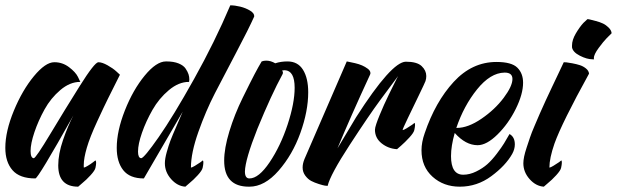

<svg xmlns="http://www.w3.org/2000/svg" viewBox="-74 -671 2320 722"><path d="M131 -437Q161 -437 185.5 -418.5Q210 -400 219 -382L228 -363Q228 -363 227 -363Q189 -363 153 -332.5Q117 -302 93.5 -259.5Q70 -217 55.5 -174Q41 -131 41 -103Q41 -77 53 -76Q61 -77 115 -167Q169 -257 225.5 -347Q282 -437 296 -437Q310 -437 330.5 -425.5Q351 -414 364 -402L377 -390Q345 -326 332 -300Q319 -274 291.5 -214.5Q264 -155 252.5 -115.5Q241 -76 241 -51Q241 -46 241 -42Q241 -41 242 -41Q245 -41 256 -47.5Q267 -54 276 -61L285 -68Q290 -63 285 -40Q283 -30 266.5 -12Q250 6 235 18L220 31Q145 31 145 -49Q145 -92 163 -144.5Q181 -197 202 -237Q69 0 59 0Q0 0 -27 -31Q-54 -62 -54 -115Q-54 -177 -22 -254.5Q10 -332 53.5 -384.5Q97 -437 130 -437Q131 -437 131 -437Z M792 -651Q809 -651 829.5 -646Q850 -641 866.5 -631Q883 -621 882 -609Q861 -562 814.5 -474Q768 -386 734 -320Q700 -254 672 -175Q644 -96 644 -41Q644 -41 645 -41Q648 -41 659 -47.5Q670 -54 680 -61L689 -68Q693 -63 688 -40Q686 -30 669.5 -12Q653 6 638 18L623 31Q593 29 569.5 2.5Q546 -24 546 -57Q546 -74 553 -99Q560 -124 567 -142.5Q574 -161 590 -197.5Q606 -234 613 -251L467 0Q414 0 389.5 -31Q365 -62 365 -115Q365 -178 395.5 -255.5Q426 -333 470 -386.5Q514 -440 550 -440Q551 -440 552 -440Q579 -440 597.5 -432.5Q616 -425 624 -413Q632 -401 635 -391.5Q638 -382 638 -372L637 -363Q637 -363 636 -363Q598 -363 561 -332Q524 -301 499.5 -258Q475 -215 460 -172Q445 -129 445 -101Q445 -77 457 -76Q468 -77 522.5 -155Q577 -233 655.5 -373.5Q734 -514 792 -651Z M910 -440Q918 -443 927 -443Q944 -443 961 -433Q982 -440 1007 -440Q1046 -440 1065.5 -408.5Q1085 -377 1085 -324Q1085 -253 1055.5 -171Q1026 -89 973.5 -29Q921 31 864 31Q863 31 863 31Q863 31 862 31Q769 31 769 -67Q769 -113 788.5 -177Q808 -241 838.5 -303Q869 -365 883.5 -392.5Q898 -420 910 -440ZM987 -406Q990 -401 990 -397Q990 -395 989 -393Q946 -314 894 -187Q848 -71 847 -26Q847 0 864 0Q899 0 940 -61Q981 -122 1007.5 -202.5Q1034 -283 1034 -341Q1034 -405 997 -407Q992 -407 987 -406Z M1230 -440Q1234 -439 1240 -438Q1246 -437 1261 -433.5Q1276 -430 1287.5 -425Q1299 -420 1309 -412.5Q1319 -405 1319 -396Q1319 -393 1317 -389Q1243 -229 1195 -113Q1195 -113 1265 -230Q1398 -438 1452 -439Q1494 -439 1511.5 -422.5Q1529 -406 1529 -385Q1529 -375 1526 -366Q1523 -358 1501.5 -313.5Q1480 -269 1460 -227.5Q1440 -186 1440 -182Q1440 -182 1441 -182Q1444 -182 1455 -188.5Q1466 -195 1476 -202L1485 -209Q1489 -205 1484 -182Q1482 -172 1465.5 -154Q1449 -136 1434 -123L1419 -110Q1386 -112 1361 -132Q1336 -152 1336 -183Q1336 -190 1341 -205Q1346 -220 1353.5 -238Q1361 -256 1370 -276.5Q1379 -297 1388.5 -316Q1398 -335 1405.5 -350.5Q1413 -366 1418 -375.5Q1423 -385 1423 -385Q1396 -349 1355 -293.5Q1314 -238 1241 -126Q1168 -14 1158 28Q1154 28 1147.5 27Q1141 26 1125 21Q1109 16 1096.5 9.5Q1084 3 1074 -10.5Q1064 -24 1064 -41Q1064 -56 1071 -73Z M1636 -171Q1622 -122 1622 -84Q1622 -14 1668 -14Q1692 -14 1716.5 -26Q1741 -38 1758.5 -53.5Q1776 -69 1794.5 -93.5Q1813 -118 1821.5 -132Q1830 -146 1842 -167Q1862 -156 1862 -128Q1862 -110 1852 -92Q1827 -48 1773.5 -8.5Q1720 31 1655 31Q1594 31 1552.5 -6.5Q1511 -44 1511 -106Q1511 -136 1523 -170Q1563 -288 1632 -363Q1701 -438 1793 -438Q1850 -438 1871.5 -416.5Q1893 -395 1893 -360Q1893 -317 1865.5 -261.5Q1838 -206 1797 -165.5Q1756 -125 1722 -125Q1677 -125 1636 -171ZM1642 -190Q1643 -190 1644 -190Q1686 -190 1736.5 -224.5Q1787 -259 1820 -303Q1853 -347 1853 -374Q1853 -398 1824 -398Q1824 -398 1823 -398Q1770 -397 1720 -335Q1670 -273 1642 -190Z M2046 -437Q2050 -437 2056 -436.5Q2062 -436 2078 -433Q2094 -430 2106.5 -426Q2119 -422 2129.5 -413.5Q2140 -405 2141 -394Q2039 -209 2011 -131Q1992 -76 1992 -41Q1992 -41 1993 -41Q1996 -41 2007 -47.5Q2018 -54 2028 -61L2037 -68Q2041 -63 2036 -40Q2034 -30 2017.5 -12Q2001 6 1986 18L1971 31Q1941 29 1917.5 2.5Q1894 -24 1894 -57Q1894 -68 1897 -82.5Q1900 -97 1906.5 -116.5Q1913 -136 1919 -154Q1925 -172 1936.5 -198.5Q1948 -225 1956 -244Q1964 -263 1978.5 -294Q1993 -325 2001 -342Q2009 -359 2024.5 -391.5Q2040 -424 2046 -437ZM2135 -599Q2139 -599 2145 -597.5Q2151 -596 2166.5 -592Q2182 -588 2193.5 -582.5Q2205 -577 2215 -567Q2225 -557 2226 -546Q2219 -539 2207.5 -527.5Q2196 -516 2177.5 -491Q2159 -466 2159 -452Q2159 -450 2160 -448Q2157 -448 2154 -448Q2133 -448 2106.5 -461.5Q2080 -475 2077 -493Q2077 -496 2077 -500Q2077 -521 2091.5 -545.5Q2106 -570 2120 -585Z"/></svg>

Font: Vervelle
Style: Script
Weight: 400
Monospace: yes
Designer: Nur Solikh
Foundry: Astageni Type
Version: Version 1.0